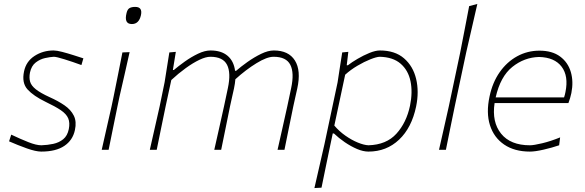

<svg xmlns="http://www.w3.org/2000/svg" viewBox="-20 -760 2966 974"><path d="M189 9Q162 9 116.2 -7.2Q70.5 -23.5 26 -43L37 -77Q84.5 -54.5 124.2 -38.8Q164 -23 190 -23Q221 -24 250.2 -30.2Q279.5 -36.5 300.8 -53.8Q322 -71 329 -105Q335.5 -137.5 326 -159.8Q316.5 -182 288.5 -201Q260.5 -220 212 -243Q150 -273 119.8 -306.2Q89.5 -339.5 102 -398Q112.5 -448.5 155.2 -476.2Q198 -504 252 -504Q267.5 -504 295.5 -496.8Q323.5 -489.5 353.2 -480Q383 -470.5 403 -464L393 -430Q348 -446.5 307 -459.2Q266 -472 253 -472Q234.5 -471 209 -465.5Q183.5 -460 161.5 -443.2Q139.5 -426.5 132 -392Q127 -365.5 132.8 -345.5Q138.5 -325.5 161.8 -307Q185 -288.5 232 -267Q274.5 -248 307 -225.8Q339.5 -203.5 354.5 -173.2Q369.5 -143 360 -100Q349 -48.5 306.2 -19.8Q263.5 9 189 9Z M496 0Q509 -56.5 520.5 -108.5Q532 -160.5 546 -221L556.5 -271Q569 -332.5 579.5 -385.2Q590 -438 601 -494L637.5 -495.5Q625 -439.5 612.8 -385.8Q600.5 -332 586.5 -271L576 -221Q563.5 -160.5 553 -108.5Q542.5 -56.5 531 0ZM649 -638Q608 -638 622 -694Q626.5 -713 637.2 -719Q648 -725 666 -725Q704 -725 695 -683Q685 -638 649 -638Z M740 0Q753 -56.5 764.5 -108.2Q776 -160 790 -221L815 -342.5Q820.5 -378 826.8 -417Q833 -456 839 -494L872 -497L857 -405H862Q885 -424.5 917.5 -447.8Q950 -471 984.5 -487.5Q1019 -504 1048 -504Q1102.5 -504 1134.2 -477.2Q1166 -450.5 1172.5 -401H1178Q1201.5 -421.5 1235.2 -445.5Q1269 -469.5 1304.5 -486.8Q1340 -504 1369 -504Q1444 -504 1476 -453.2Q1508 -402.5 1488 -311Q1483.5 -290.5 1478.8 -270Q1474 -249.5 1468 -221Q1455.5 -160.5 1445 -108.5Q1434.5 -56.5 1423 0H1388Q1401 -57 1412.5 -108.8Q1424 -160.5 1437.5 -221L1457 -313Q1473.5 -390.5 1452.8 -431.2Q1432 -472 1368 -472Q1334 -472 1280.8 -439.2Q1227.5 -406.5 1174 -358Q1172.5 -337.5 1167 -311Q1162.5 -290.5 1157.8 -270Q1153 -249.5 1147 -221Q1134.5 -160.5 1124 -107.8Q1113.5 -55 1102 0H1067Q1080 -57 1091.5 -108.8Q1103 -160.5 1116.5 -221L1136 -313Q1152.5 -390.5 1131.8 -431.2Q1111 -472 1047 -472Q1024 -472 991.5 -456.5Q959 -441 922 -414.2Q885 -387.5 849 -354L820.5 -222Q808 -161.5 797.2 -109Q786.5 -56.5 775 0Z M1575 194Q1588 138 1600 84.8Q1612 31.5 1626 -29L1692.5 -342Q1698 -378 1704 -417Q1710 -456 1716 -494L1747 -497L1739 -429H1745Q1764 -444 1793.8 -461.5Q1823.5 -479 1854.2 -491.5Q1885 -504 1907 -504Q1983.5 -504 2029.5 -464.2Q2075.5 -424.5 2091 -359.8Q2106.5 -295 2091 -220Q2068.5 -112 2004.5 -51.5Q1940.5 9 1849 9Q1822.5 9 1791.2 -4.2Q1760 -17.5 1729.2 -38.5Q1698.5 -59.5 1674 -83H1668L1656.5 -28.5Q1644 32 1633.2 83.8Q1622.5 135.5 1611 192ZM1849 -23Q1940 -25.5 1991 -81.8Q2042 -138 2060 -224Q2074 -292 2062.5 -347.8Q2051 -403.5 2012.2 -437Q1973.5 -470.5 1906 -472Q1890 -471.5 1859 -459.2Q1828 -447 1793.2 -426.5Q1758.5 -406 1731 -381L1676 -123Q1700.5 -94 1732.2 -71.8Q1764 -49.5 1795.2 -36.8Q1826.5 -24 1849 -23Z M2207 0Q2220 -56.5 2231.5 -108Q2243 -159.5 2257 -221.5L2314.5 -493.5Q2327 -557.5 2338.5 -616.8Q2350 -676 2360 -729L2401.5 -740Q2387.5 -678.5 2373.5 -618Q2359.5 -557.5 2345 -494L2287 -221Q2274.5 -160.5 2264 -108.8Q2253.5 -57 2242 0Z M2668.5 9Q2590 9 2537.8 -26.5Q2485.5 -62 2465.5 -125Q2445.5 -188 2463.5 -271Q2478.5 -342 2515 -394Q2551.5 -446 2603.5 -474.5Q2655.5 -503 2716.5 -503Q2781.5 -503 2821.5 -473.2Q2861.5 -443.5 2875.8 -394.5Q2890 -345.5 2878.5 -288Q2876.5 -277 2872 -262.2Q2867.5 -247.5 2863.5 -237H2489Q2474.5 -141 2522 -82Q2569.5 -23 2668.5 -23Q2687.5 -23 2730.5 -33.2Q2773.5 -43.5 2821.5 -63L2816.5 -23Q2781.5 -11 2738.2 -1Q2695 9 2668.5 9ZM2714.5 -471Q2639.5 -469 2579 -420.5Q2518.5 -372 2494.5 -266H2841.5Q2846 -279.5 2848.5 -293Q2865 -374 2829.2 -421.5Q2793.5 -469 2714.5 -471Z"/></svg>

Font: Commissioner Loud Thin
Style: Italic
Weight: 100
Italic angle: -12°
Designer: Kostas Bartsokas
Foundry: Kostas Bartsokas
Version: Version 1.000; ttfautohint (v1.8.3)